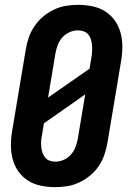

<svg xmlns="http://www.w3.org/2000/svg" viewBox="-20 -763 540 791"><path d="M207 8Q177 8 148 2Q119 -4 95.5 -19Q72 -34 56 -56.5Q40 -79 32.5 -106.5Q25 -134 25 -164Q25 -194 30 -223L86 -558Q90 -583 98.5 -608Q107 -633 122 -655Q137 -677 157.5 -694.5Q178 -712 202.5 -723.5Q227 -735 252 -739Q277 -743 302 -743Q332 -743 361 -737Q390 -731 413.5 -716Q437 -701 453 -678.5Q469 -656 476.5 -628.5Q484 -601 484 -571Q484 -541 479 -512L423 -177Q419 -152 410.5 -127Q402 -102 387.5 -80Q373 -58 352 -40.5Q331 -23 306.5 -11.5Q282 0 257 4Q232 8 207 8ZM178 -361 349 -480 357 -529Q359 -541 359.5 -553.5Q360 -566 359 -578Q358 -590 354.5 -601Q351 -612 343.5 -621Q336 -630 324.5 -634Q313 -638 301 -638Q283 -638 265.5 -630Q248 -622 236 -608Q224 -594 217.5 -576.5Q211 -559 208 -541ZM208 -97Q226 -97 243.5 -105Q261 -113 273 -127Q285 -141 291.5 -158.5Q298 -176 301 -194L331 -374L161 -255L153 -206Q150 -194 149.5 -181.5Q149 -169 150 -157Q151 -145 155 -134Q159 -123 166 -114Q173 -105 184.5 -101Q196 -97 208 -97Z"/></svg>

Font: Iosevka SS04 Extrabold
Style: Italic
Weight: 800
Italic angle: -9°
Monospace: yes
Designer: Belleve Invis
Foundry: Belleve Invis
Version: Version 19.0.0; ttfautohint (v1.8.4)